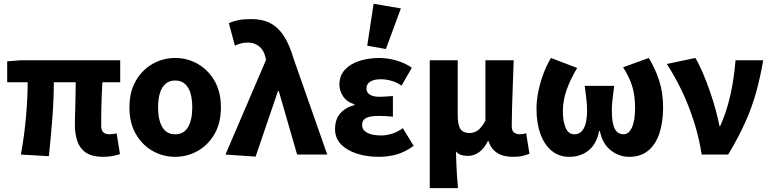

<svg xmlns="http://www.w3.org/2000/svg" viewBox="-20 -813 4052 1010"><path d="M521.7 12Q466.4 12 434 -8.9Q401.5 -29.7 387.7 -68Q373.9 -106.3 373.9 -157.7Q373.9 -168.7 374.4 -192.8Q374.9 -217 375.9 -249Q376.9 -281.1 377.5 -315.1Q378.1 -349.1 378.3 -380.4H263.1Q263.1 -291.5 255.3 -190.2Q247.4 -89 237.2 8.6L89.9 0Q108.2 -100.1 116.8 -199.2Q125.5 -298.3 125.5 -380.4H17.8V-490.5L92 -496.1H612.3V-380.4H518.7Q516.7 -348.1 515.2 -311.9Q513.7 -275.6 513.1 -242.2Q512.5 -208.7 512.4 -184.4Q512.3 -160.2 512.3 -151.7Q512.3 -126.7 523.8 -116.7Q535.2 -106.6 556.7 -106.6Q564.3 -106.6 573.4 -108.1Q582.5 -109.6 593.6 -111L611.1 -2.6Q596.8 2.9 573.5 7.4Q550.1 12 521.7 12Z M901.5 12Q838.4 12 783.6 -18.6Q728.9 -49.3 694.9 -107.4Q660.9 -165.4 660.9 -247.9Q660.9 -330.5 694.9 -388.6Q728.9 -446.7 783.6 -477.4Q838.4 -508.1 901.5 -508.1Q964.6 -508.1 1019.3 -477.4Q1074.1 -446.7 1108.1 -388.6Q1142.1 -330.5 1142.1 -247.9Q1142.1 -165.4 1108.1 -107.4Q1074.1 -49.3 1019.3 -18.6Q964.6 12 901.5 12ZM901.5 -106.6Q947.7 -106.6 969.6 -145Q991.4 -183.3 991.4 -247.9Q991.4 -291 981.9 -323Q972.3 -354.9 952.3 -372.2Q932.2 -389.5 901.5 -389.5Q870.7 -389.5 850.7 -372.2Q830.6 -354.9 821.1 -323Q811.5 -291 811.5 -247.9Q811.5 -183.3 833.5 -145Q855.4 -106.6 901.5 -106.6Z M1324.6 10.9 1166.1 0 1379.4 -497.6 1376.3 -512.1Q1367.7 -550.2 1342.6 -569.6Q1317.5 -589 1286.4 -589Q1263.5 -589 1247.9 -584.8Q1232.4 -580.6 1215.6 -573L1183.8 -691.6Q1208.2 -701.8 1233.6 -707.2Q1259 -712.6 1303.3 -712.6Q1360.7 -712.6 1402.3 -690.9Q1443.9 -669.2 1473.7 -622.9Q1503.4 -576.6 1524.6 -503.9L1701.4 0H1542.9L1446.4 -334.4H1442.4Z M1972.8 12Q1909.7 12 1857.1 -4.9Q1804.6 -21.9 1773.5 -54.2Q1742.5 -86.4 1742.5 -133.1Q1742.5 -187.1 1771.2 -218.1Q1799.8 -249.1 1844.5 -260.2V-264.2Q1803.4 -277.1 1784.4 -306.9Q1765.4 -336.7 1765.4 -366.9Q1765.4 -415.7 1794.9 -446.8Q1824.3 -477.9 1871.9 -493Q1919.5 -508 1974.8 -508Q2019.8 -508 2065.3 -494.8Q2110.8 -481.6 2146.4 -456.7L2092.4 -362.6Q2067 -379.8 2039.4 -387.9Q2011.7 -396.1 1983.1 -396.1Q1947 -396.1 1927.3 -383.4Q1907.6 -370.7 1907.6 -348.4Q1907.6 -325.9 1925.9 -314.9Q1944.2 -303.8 1976.4 -303.8Q1992.5 -303.8 2010.9 -305.3Q2029.4 -306.8 2046.8 -307.8V-199.3Q2029 -201.3 2009.8 -202.3Q1990.7 -203.3 1973.7 -203.3Q1927.7 -203.3 1906.2 -192.5Q1884.8 -181.7 1884.8 -155.8Q1884.8 -129.6 1910.8 -115Q1936.8 -100.4 1986.6 -100.4Q2010.6 -100.4 2040.2 -109Q2069.8 -117.6 2099 -138.8L2156.2 -45.8Q2108.5 -11.8 2064.6 0.1Q2020.6 12 1972.8 12ZM2010 -555.1 1911.8 -572.6 1945.3 -793.2 2088.8 -768.7Z M2240.7 176.7V-496.1H2387.7V-207Q2387.7 -154.6 2402.6 -133.9Q2417.4 -113.2 2448.6 -113.2Q2465.5 -113.2 2480 -119.5Q2494.5 -125.8 2507.6 -140.1Q2520.8 -154.5 2533.5 -178.5V-496.1H2682.2Q2680.5 -438.1 2677.9 -373.4Q2675.4 -308.7 2673.7 -249.7Q2671.9 -190.7 2671.9 -149.2Q2671.9 -125.5 2684 -116Q2696.2 -106.6 2716.4 -106.6Q2722.6 -106.6 2731.5 -108.1Q2740.3 -109.6 2747.7 -112.6L2765.2 -4.2Q2749.2 2.1 2729.5 7Q2709.7 12 2678.1 12Q2627 12 2594.6 -9.2Q2562.2 -30.4 2550 -70.6H2546.3Q2528.2 -33.1 2500.9 -13Q2473.7 7.1 2441.1 7.1Q2423.5 7.1 2407.5 2.7Q2391.5 -1.6 2378.7 -16.1Q2379.6 20.3 2380.8 51.4Q2382 82.6 2383.9 112.4Q2385.7 142.3 2389.3 176.7Z M2973.5 12Q2921.4 12 2882.8 -19.2Q2844.3 -50.4 2823.3 -107.3Q2802.2 -164.2 2802.2 -241.3Q2802.2 -283.9 2811.8 -331.7Q2821.5 -379.6 2838.8 -425.6Q2856.2 -471.6 2878.4 -508.1L3016.2 -455.5Q2980.2 -395.9 2960.6 -340Q2941 -284.1 2941 -229.1Q2941 -173.7 2955.7 -140.2Q2970.4 -106.6 3001.9 -106.6Q3022.8 -106.6 3037.7 -120.3Q3052.7 -134 3060.4 -162.5Q3068.1 -191 3068.1 -233.1Q3068.1 -255.5 3066.4 -273.8Q3064.6 -292.1 3062.1 -312.5Q3059.5 -333 3055.9 -361.2H3210.9Q3207.4 -333 3204.8 -312.5Q3202.1 -292.1 3200.4 -273.8Q3198.6 -255.5 3198.6 -233.1Q3198.6 -186.1 3205.6 -158.4Q3212.6 -130.7 3226.4 -118.7Q3240.2 -106.6 3260.3 -106.6Q3288.2 -106.6 3304.5 -143Q3320.8 -179.3 3320.8 -246.6Q3320.8 -304.4 3307.7 -352.4Q3294.6 -400.3 3257.9 -459.2L3392.7 -508.1Q3426.8 -452.9 3447.5 -389.1Q3468.2 -325.3 3468.2 -248.3Q3468.2 -170 3448.6 -111.4Q3429.1 -52.8 3389.7 -20.4Q3350.4 12 3290.3 12Q3237 12 3193 -22.2Q3149 -56.5 3135.6 -123.6H3131.6Q3118.7 -56.5 3076.9 -22.2Q3035 12 2973.5 12Z M3671.2 0Q3656.8 -91.9 3628.8 -178.4Q3600.8 -264.8 3564.2 -340.3Q3527.5 -415.8 3487.8 -476.4L3637.8 -508.1Q3657.7 -475 3677 -429.8Q3696.2 -384.6 3713.5 -335.1Q3730.9 -285.5 3744.1 -237.5Q3757.3 -189.5 3764.6 -149.8H3768.6Q3793.5 -206.1 3809.6 -264Q3825.7 -321.9 3835.2 -380.4Q3844.7 -439 3849.2 -496.1H3994.9Q3979.8 -408.4 3958.2 -329.8Q3936.6 -251.2 3901.1 -171.4Q3865.6 -91.7 3810.7 0Z"/></svg>

Font: Source Sans 3 Variable
Style: Regular
Weight: 200
Designer: Paul D. Hunt
Foundry: Adobe Systems Incorporated
Version: Version 3.026